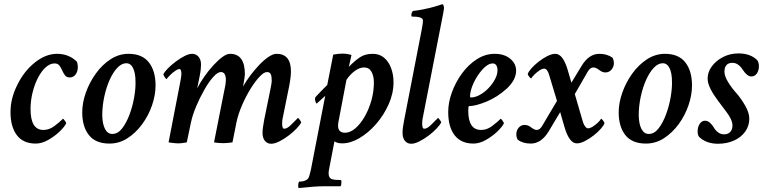

<svg xmlns="http://www.w3.org/2000/svg" viewBox="-20 -694 3720 936"><path d="M154.3 5.9Q92.8 5.9 62 -35.2Q31.2 -76.2 31.2 -147.5Q31.2 -214.8 64.5 -280.3Q96.7 -346.7 149.9 -389.2Q203.1 -431.6 257.8 -431.6Q316.4 -431.6 355.5 -392.6Q359.4 -377.9 359.4 -367.2Q359.4 -345.7 348.6 -331.1Q337.9 -316.4 320.3 -316.4Q304.7 -316.4 296.9 -326.7Q289.1 -336.9 283.2 -350.6Q277.3 -364.3 269.5 -374.5Q261.7 -384.8 246.1 -384.8Q223.6 -384.8 202.6 -365.7Q181.6 -346.7 165 -314.5Q148.4 -282.2 138.7 -242.7Q128.9 -203.1 128.9 -162.1Q128.9 -60.5 191.4 -60.5Q219.7 -60.5 244.6 -79.1Q269.5 -97.7 287.1 -115.2Q289.1 -115.2 295.9 -106Q302.7 -96.7 302.7 -92.8Q294.9 -76.2 270.5 -52.7Q246.1 -29.3 214.8 -11.7Q183.6 5.9 154.3 5.9Z M513.7 5.9Q446.3 5.9 413.6 -35.2Q380.9 -76.2 380.9 -146.5Q380.9 -192.4 398.4 -242.2Q416 -292 446.8 -335Q477.5 -377.9 518.6 -404.8Q559.6 -431.6 606.4 -431.6Q672.9 -431.6 705.6 -390.1Q738.3 -348.6 738.3 -277.3Q738.3 -230.5 721.2 -180.7Q704.1 -130.9 673.3 -88.9Q642.6 -46.9 602.1 -20.5Q561.5 5.9 513.7 5.9ZM527.3 -41Q554.7 -41 575.7 -68.4Q596.7 -95.7 611.8 -136.7Q627 -177.7 634.3 -220.7Q641.6 -263.7 640.6 -294.9Q640.6 -337.9 628.9 -361.8Q617.2 -385.7 595.7 -385.7Q573.2 -385.7 552.2 -363.8Q531.2 -341.8 514.6 -304.7Q498 -267.6 488.3 -222.2Q478.5 -176.8 478.5 -130.9Q479.5 -88.9 492.2 -64.9Q504.9 -41 527.3 -41Z M1301.8 6.8Q1283.2 6.8 1271.5 -7.3Q1259.8 -21.5 1259.8 -46.9Q1259.8 -56.6 1261.7 -71.8Q1263.7 -86.9 1267.6 -108.4L1295.9 -247.1Q1304.7 -287.1 1304.7 -301.8Q1304.7 -322.3 1299.8 -332.5Q1294.9 -342.8 1281.2 -342.8Q1266.6 -342.8 1244.6 -319.3Q1222.7 -295.9 1199.7 -258.3Q1176.8 -220.7 1158.7 -178.2Q1140.6 -135.7 1132.8 -97.7L1113.3 0Q1100.6 2 1089.4 2.9Q1078.1 3.9 1068.4 3.9Q1055.7 3.9 1044.9 2.9Q1034.2 2 1023.4 0L1074.2 -256.8Q1078.1 -273.4 1079.6 -285.2Q1081.1 -296.9 1081.1 -303.7Q1081.1 -342.8 1056.6 -342.8Q1041 -342.8 1019.5 -318.8Q998 -294.9 976.1 -256.3Q954.1 -217.8 936 -174.8Q918 -131.8 910.2 -93.8L890.6 0Q879.9 2 868.7 3.4Q857.4 4.9 846.7 4.9Q836.9 4.9 825.7 3.4Q814.5 2 801.8 0L860.4 -302.7Q862.3 -313.5 863.3 -321.3Q864.3 -329.1 864.3 -334Q864.3 -357.4 854.5 -357.4Q846.7 -357.4 834 -348.6Q821.3 -339.8 809.6 -328.1Q797.9 -316.4 792 -308.6Q789.1 -308.6 782.7 -318.4Q776.4 -328.1 776.4 -332Q782.2 -343.8 798.3 -360.4Q814.5 -377 835.9 -393.1Q857.4 -409.2 878.9 -420.4Q900.4 -431.6 917 -431.6Q935.5 -431.6 947.8 -417.5Q960 -403.3 960 -378.9Q960 -369.1 958.5 -355Q957 -340.8 953.1 -321.3L941.4 -263.7Q956.1 -292 976.6 -321.3Q997.1 -350.6 1020 -375.5Q1043 -400.4 1064 -416Q1085 -431.6 1101.6 -431.6Q1173.8 -431.6 1173.8 -332Q1173.8 -321.3 1165 -272.5Q1179.7 -298.8 1200.7 -326.7Q1221.7 -354.5 1244.6 -378.4Q1267.6 -402.3 1289.6 -417Q1311.5 -431.6 1328.1 -431.6Q1398.4 -431.6 1398.4 -345.7Q1398.4 -328.1 1394.5 -301.8Q1390.6 -275.4 1382.8 -240.2L1357.4 -114.3Q1356.4 -110.4 1356 -104.5Q1355.5 -98.6 1355.5 -90.8Q1355.5 -66.4 1365.2 -66.4Q1379.9 -66.4 1398.4 -85Q1417 -103.5 1432.6 -119.1Q1434.6 -119.1 1441.4 -109.9Q1448.2 -100.6 1448.2 -96.7Q1442.4 -85 1425.8 -67.4Q1409.2 -49.8 1387.2 -33.2Q1365.2 -16.6 1342.3 -4.9Q1319.3 6.8 1301.8 6.8Z M1437.5 222.7Q1433.6 221.7 1433.6 214.8Q1433.6 196.3 1438.5 191.4Q1469.7 191.4 1482.4 175.8Q1488.3 167 1496.1 130.9L1565.4 -226.6L1523.4 -188.5Q1515.6 -199.2 1515.6 -212.9Q1515.6 -218.8 1520.5 -223.6Q1543 -247.1 1556.6 -261.2Q1570.3 -275.4 1575.2 -279.3L1604.5 -427.7Q1615.2 -429.7 1626.5 -431.2Q1637.7 -432.6 1648.4 -432.6Q1673.8 -432.6 1693.4 -425.8L1680.7 -368.2Q1707 -395.5 1732.9 -413.6Q1758.8 -431.6 1796.9 -431.6Q1830.1 -431.6 1852.5 -412.6Q1875 -393.6 1886.7 -361.8Q1898.4 -330.1 1898.4 -293Q1898.4 -238.3 1874.5 -185.1Q1850.6 -131.8 1813 -88.9Q1775.4 -45.9 1731.9 -20.5Q1688.5 4.9 1648.4 4.9Q1624 4.9 1610.4 -4.9L1585 127Q1582 139.6 1582 151.4Q1582 174.8 1599.6 179.7Q1612.3 183.6 1640.6 183.6Q1644.5 183.6 1644.5 192.4Q1644.5 207 1640.6 213.9H1568.4Q1538.1 213.9 1505.4 216.3Q1472.7 218.8 1437.5 222.7ZM1662.1 -46.9Q1687.5 -46.9 1712.4 -68.4Q1737.3 -89.8 1757.8 -125.5Q1778.3 -161.1 1790.5 -204.1Q1802.7 -247.1 1802.7 -291Q1802.7 -323.2 1791 -344.2Q1779.3 -365.2 1754.9 -365.2Q1732.4 -365.2 1709 -347.7Q1685.5 -330.1 1668.9 -304.7L1629.9 -99.6Q1620.1 -46.9 1662.1 -46.9Z M1984.4 6.8Q1965.8 6.8 1954.1 -7.3Q1942.4 -21.5 1942.4 -46.9Q1942.4 -57.6 1944.3 -73.2Q1946.3 -88.9 1950.2 -108.4L2036.1 -550.8Q2042 -582 2042 -593.8Q2042 -613.3 1988.3 -613.3Q1985.4 -613.3 1985.4 -620.1Q1985.4 -632.8 1993.2 -640.6Q2013.7 -642.6 2041 -647.9Q2068.4 -653.3 2094.7 -660.6Q2121.1 -668 2136.7 -673.8Q2144.5 -668.9 2144.5 -654.3Q2144.5 -646.5 2129.9 -574.2L2040 -114.3Q2039.1 -109.4 2038.6 -103.5Q2038.1 -97.7 2038.1 -90.8Q2038.1 -66.4 2047.9 -66.4Q2062.5 -66.4 2081.1 -85Q2099.6 -103.5 2115.2 -119.1Q2117.2 -119.1 2124 -109.9Q2130.9 -100.6 2130.9 -96.7Q2125 -85 2108.4 -67.4Q2091.8 -49.8 2069.8 -33.2Q2047.9 -16.6 2024.9 -4.9Q2002 6.8 1984.4 6.8Z M2288.1 5.9Q2227.5 5.9 2196.3 -34.7Q2165 -75.2 2165 -148.4Q2165 -194.3 2183.1 -244.1Q2201.2 -293.9 2232.4 -336.4Q2263.7 -378.9 2304.7 -405.3Q2345.7 -431.6 2391.6 -431.6Q2438.5 -431.6 2467.3 -407.7Q2496.1 -383.8 2496.1 -349.6Q2496.1 -304.7 2450.2 -261.7Q2403.3 -219.7 2350.6 -198.2Q2297.9 -176.8 2266.6 -176.8Q2262.7 -176.8 2262.7 -154.3Q2262.7 -60.5 2325.2 -60.5Q2353.5 -60.5 2378.4 -79.1Q2403.3 -97.7 2420.9 -115.2Q2422.9 -115.2 2429.7 -106Q2436.5 -96.7 2436.5 -92.8Q2428.7 -76.2 2404.3 -52.7Q2379.9 -29.3 2348.6 -11.7Q2317.4 5.9 2288.1 5.9ZM2275.4 -218.8Q2295.9 -218.8 2318.4 -231Q2340.8 -243.2 2360.4 -263.2Q2379.9 -283.2 2392.6 -306.6Q2405.3 -330.1 2405.3 -351.6Q2405.3 -366.2 2399.4 -375.5Q2393.6 -384.8 2381.8 -384.8Q2364.3 -384.8 2345.2 -368.2Q2326.2 -351.6 2309.1 -325.7Q2292 -299.8 2281.7 -272.5Q2271.5 -245.1 2271.5 -222.7Q2271.5 -218.8 2275.4 -218.8Z M2567.4 5.9Q2529.3 5.9 2503.9 -12.7Q2497.1 -25.4 2497.1 -39.1Q2497.1 -57.6 2508.3 -71.3Q2519.5 -85 2538.1 -85Q2553.7 -85 2569.3 -73.2Q2585 -60.5 2596.7 -60.5Q2612.3 -60.5 2624 -82L2695.3 -202.1L2657.2 -328.1Q2648.4 -359.4 2632.8 -359.4Q2623 -359.4 2609.9 -350.6Q2596.7 -341.8 2585.4 -330.6Q2574.2 -319.3 2569.3 -311.5Q2566.4 -311.5 2559.6 -320.3Q2552.7 -329.1 2552.7 -333Q2555.7 -343.8 2570.3 -360.4Q2585 -377 2605.5 -393.1Q2626 -409.2 2647.9 -420.4Q2669.9 -431.6 2687.5 -431.6Q2724.6 -431.6 2748 -351.6L2765.6 -291L2815.4 -373Q2850.6 -431.6 2902.3 -431.6Q2938.5 -431.6 2965.8 -413.1Q2972.7 -400.4 2972.7 -386.7Q2972.7 -368.2 2960.9 -354.5Q2949.2 -340.8 2930.7 -340.8Q2916 -340.8 2900.4 -353.5Q2884.8 -365.2 2873 -365.2Q2856.4 -365.2 2844.7 -343.8L2782.2 -235.4L2822.3 -97.7Q2826.2 -85.9 2833 -77.1Q2839.8 -68.4 2846.7 -68.4Q2856.4 -68.4 2869.6 -76.7Q2882.8 -85 2894.5 -96.2Q2906.2 -107.4 2910.2 -115.2Q2913.1 -115.2 2919.9 -106.4Q2926.8 -97.7 2926.8 -93.8Q2923.8 -83 2909.2 -66.4Q2894.5 -49.8 2874 -33.7Q2853.5 -17.6 2831.5 -6.3Q2809.6 4.9 2792 4.9Q2754.9 4.9 2731.4 -76.2L2710.9 -147.5L2654.3 -52.7Q2618.2 5.9 2567.4 5.9Z M3128.9 5.9Q3061.5 5.9 3028.8 -35.2Q2996.1 -76.2 2996.1 -146.5Q2996.1 -192.4 3013.7 -242.2Q3031.2 -292 3062 -335Q3092.8 -377.9 3133.8 -404.8Q3174.8 -431.6 3221.7 -431.6Q3288.1 -431.6 3320.8 -390.1Q3353.5 -348.6 3353.5 -277.3Q3353.5 -230.5 3336.4 -180.7Q3319.3 -130.9 3288.6 -88.9Q3257.8 -46.9 3217.3 -20.5Q3176.8 5.9 3128.9 5.9ZM3142.6 -41Q3169.9 -41 3190.9 -68.4Q3211.9 -95.7 3227.1 -136.7Q3242.2 -177.7 3249.5 -220.7Q3256.8 -263.7 3255.9 -294.9Q3255.9 -337.9 3244.1 -361.8Q3232.4 -385.7 3210.9 -385.7Q3188.5 -385.7 3167.5 -363.8Q3146.5 -341.8 3129.9 -304.7Q3113.3 -267.6 3103.5 -222.2Q3093.8 -176.8 3093.8 -130.9Q3094.7 -88.9 3107.4 -64.9Q3120.1 -41 3142.6 -41Z M3480.5 6.8Q3421.9 6.8 3387.7 -27.3Q3380.9 -37.1 3380.9 -52.7Q3380.9 -75.2 3391.1 -90.3Q3401.4 -105.5 3417 -105.5Q3430.7 -105.5 3441.9 -94.7Q3453.1 -84 3460 -72.3Q3466.8 -59.6 3480 -49.3Q3493.2 -39.1 3509.8 -39.1Q3529.3 -39.1 3540 -50.8Q3550.8 -62.5 3550.8 -82Q3550.8 -110.4 3520.5 -149.4Q3501 -175.8 3479.5 -204.1Q3458 -232.4 3443.8 -260.3Q3429.7 -288.1 3429.7 -311.5Q3429.7 -342.8 3450.2 -370.6Q3470.7 -398.4 3504.9 -416Q3539.1 -433.6 3580.1 -433.6Q3638.7 -433.6 3671.9 -400.4Q3679.7 -387.7 3679.7 -372.1Q3679.7 -349.6 3669.4 -335.4Q3659.2 -321.3 3642.6 -321.3Q3622.1 -321.3 3600.6 -354.5Q3579.1 -387.7 3550.8 -387.7Q3511.7 -387.7 3511.7 -343.8Q3511.7 -322.3 3530.3 -292.5Q3548.8 -262.7 3572.3 -237.3Q3594.7 -210.9 3613.8 -177.2Q3632.8 -143.6 3632.8 -115.2Q3632.8 -80.1 3612.8 -52.2Q3592.8 -24.4 3558.1 -8.8Q3523.4 6.8 3480.5 6.8Z"/></svg>

Font: Crimson Text SemiBold
Style: Italic
Weight: 600
Italic angle: -11°
Designer: Sebastian Kosch
Foundry: Sebastian Kosch
Version: Version 1.100; ttfautohint (v1.8.4)